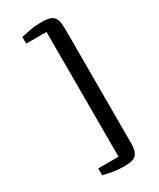

<svg xmlns="http://www.w3.org/2000/svg" viewBox="-234 -877 900 1086"><g transform="rotate(-30 216.5 -333.5)"><path d="M238.5 137Q199.5 137 167 131.5Q134.5 126 103 118V73.5H235.5V-741.5H103V-785.5Q133 -792 165.5 -798Q198 -804 238.5 -804Q273 -804 294.5 -796.8Q316 -789.5 325.8 -768.2Q335.5 -747 335.5 -705V38Q335.5 80 325.8 101.2Q316 122.5 294.5 129.8Q273 137 238.5 137Z"/></g></svg>

Font: Merriweather 24pt SemiBold
Style: Regular
Weight: 600
Designer: Eben Sorkin
Foundry: Eben Sorkin
Version: Version 2.100